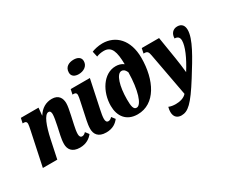

<svg xmlns="http://www.w3.org/2000/svg" viewBox="-150 -1214 2227 1891"><g transform="rotate(-30 963.0 -269.0)"><path d="M429 10C501 10 547 -24 575 -60L545 -99C531 -84 518 -76 502 -76C483 -76 474 -92 474 -117C474 -143 480 -178 488 -214L509 -310C521 -367 529 -406 529 -438C529 -495 502 -546 425 -546C358 -546 302 -513 264 -451H262L270 -536H69L57 -480H72C95 -480 102 -467 102 -450C102 -438 97 -413 91 -383L10 0H174L218 -208C247 -344 287 -450 333 -450C355 -450 359 -429 359 -410C359 -383 350 -335 340 -287L319 -190C313 -162 308 -129 308 -99C308 -43 337 10 429 10Z M779 -623C833 -623 886 -652 886 -711C886 -756 847 -773 805 -773C753 -773 701 -750 701 -685C701 -642 736 -623 779 -623ZM727 10C804 10 845 -24 873 -60L843 -99C829 -84 816 -76 800 -76C781 -76 772 -92 772 -117C772 -143 778 -178 786 -214L854 -536H636L624 -480H639C662 -480 669 -467 669 -450C669 -436 664 -411 658 -383L617 -190C611 -162 606 -129 606 -99C606 -43 635 10 727 10Z M1085 10C1286 10 1393 -203 1393 -455C1393 -660 1279 -770 1130 -770C1081 -770 1029 -756 1008 -746L1022 -683C1045 -693 1076 -699 1105 -699C1194 -699 1217 -625 1219 -482C1193 -503 1160 -510 1130 -510C990 -510 895 -352 895 -195C895 -79 956 10 1085 10ZM1108 -52C1073 -52 1065 -91 1065 -170C1065 -318 1101 -441 1158 -441C1175 -441 1195 -433 1211 -394C1208 -196 1163 -52 1108 -52Z M1453 235C1527 235 1585 185 1721 -32C1830 -206 1926 -362 1926 -465C1926 -514 1903 -546 1852 -546C1803 -546 1771 -510 1771 -456C1801 -456 1825 -443 1825 -402C1825 -337 1779 -231 1704 -112C1699 -165 1689 -238 1682 -281L1641 -536H1444L1432 -480H1443C1475 -480 1485 -466 1492 -426L1583 65C1556 97 1507 110 1460 110C1431 110 1405 106 1381 96C1375 117 1373 135 1373 151C1373 214 1413 235 1453 235Z"/></g></svg>

Font: Noto Serif ExtraCondensed Black
Style: Italic
Weight: 900
Width: 2
Italic angle: -12°
Designer: Monotype Design Team
Foundry: Monotype Imaging Inc.
Version: Version 2.014